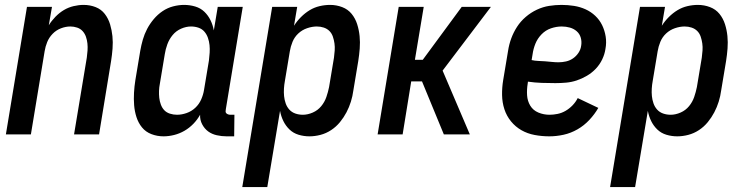

<svg xmlns="http://www.w3.org/2000/svg" viewBox="-20 -548 3040 783"><path d="M4 0 90 -520H192L179 -445Q190 -463 206 -479.5Q222 -496 240.5 -507Q259 -518 280 -523Q301 -528 321 -528Q347 -528 370 -519Q393 -510 407.5 -491Q422 -472 429 -448.5Q436 -425 438.5 -400.5Q441 -376 439 -350Q437 -324 433 -299L384 0H282L334 -313Q336 -327 337 -342Q338 -357 336.5 -371Q335 -385 330.5 -398Q326 -411 317 -421Q308 -431 294.5 -435.5Q281 -440 267 -440Q248 -440 228.5 -432.5Q209 -425 194.5 -410Q180 -395 172.5 -376.5Q165 -358 162 -339L106 0Z M647 8Q621 8 597.5 -1Q574 -10 559 -28.5Q544 -47 536.5 -70.5Q529 -94 527 -119Q525 -144 526.5 -170Q528 -196 532 -221L552 -341Q556 -364 562.5 -386.5Q569 -409 580 -430Q591 -451 607 -470Q623 -489 643 -502.5Q663 -516 686 -522Q709 -528 731 -528Q754 -528 776 -521.5Q798 -515 813.5 -500Q829 -485 838.5 -465.5Q848 -446 852 -424L868 -520H970L901 -103Q900 -98 900 -93.5Q900 -89 903 -86Q906 -83 910.5 -81.5Q915 -80 919 -80H936L935 8H904Q884 8 864 3.5Q844 -1 829 -12Q814 -23 804.5 -41Q795 -59 796 -80Q785 -60 768.5 -43Q752 -26 732 -14.5Q712 -3 690 2.5Q668 8 647 8ZM702 -80Q721 -80 741 -87Q761 -94 776.5 -108.5Q792 -123 800.5 -142.5Q809 -162 812 -181L832 -301Q834 -317 835 -333Q836 -349 834.5 -364Q833 -379 828 -393.5Q823 -408 813.5 -419Q804 -430 789.5 -435Q775 -440 759 -440Q739 -440 718.5 -431Q698 -422 684 -405Q670 -388 662.5 -367.5Q655 -347 652 -327L632 -207Q629 -192 628.5 -177.5Q628 -163 629.5 -149Q631 -135 636 -121.5Q641 -108 650 -98.5Q659 -89 673 -84.5Q687 -80 702 -80Z M968 215 1090 -520H1192L1179 -443Q1191 -462 1207.5 -478.5Q1224 -495 1243 -506.5Q1262 -518 1283.5 -523Q1305 -528 1326 -528Q1352 -528 1375.5 -519Q1399 -510 1414 -491.5Q1429 -473 1436.5 -449.5Q1444 -426 1446.5 -401Q1449 -376 1447 -350Q1445 -324 1441 -299L1421 -179Q1418 -156 1411 -133.5Q1404 -111 1393 -90Q1382 -69 1366.5 -50Q1351 -31 1330.5 -17.5Q1310 -4 1287 2Q1264 8 1242 8Q1219 8 1197.5 1.5Q1176 -5 1160.5 -20Q1145 -35 1135.5 -54.5Q1126 -74 1122 -96L1070 215ZM1215 -80Q1235 -80 1255.5 -89Q1276 -98 1290 -115Q1304 -132 1311 -152.5Q1318 -173 1322 -193L1342 -313Q1344 -328 1345 -342.5Q1346 -357 1344 -371Q1342 -385 1337.5 -398.5Q1333 -412 1323.5 -421.5Q1314 -431 1300.5 -435.5Q1287 -440 1272 -440Q1253 -440 1232.5 -433Q1212 -426 1196.5 -411.5Q1181 -397 1173 -377.5Q1165 -358 1162 -339L1142 -219Q1139 -203 1138 -187Q1137 -171 1138.5 -156Q1140 -141 1145 -126.5Q1150 -112 1160 -101Q1170 -90 1184.5 -85Q1199 -80 1215 -80Z M1520 0 1606 -520H1708L1672 -304H1704L1863 -520H1982L1785 -260L1896 0H1790L1701 -216H1657L1622 0Z M2220 8Q2190 8 2160.5 2.5Q2131 -3 2106.5 -17Q2082 -31 2064 -53Q2046 -75 2037 -102.5Q2028 -130 2027.5 -160.5Q2027 -191 2032 -221L2052 -341Q2056 -367 2065 -391.5Q2074 -416 2088.5 -438.5Q2103 -461 2124 -479Q2145 -497 2169.5 -508.5Q2194 -520 2219.5 -524Q2245 -528 2270 -528Q2296 -528 2321 -524Q2346 -520 2368 -510Q2390 -500 2407.5 -483.5Q2425 -467 2435.5 -445.5Q2446 -424 2450 -399Q2454 -374 2449 -348Q2446 -327 2436 -306Q2426 -285 2410 -268Q2394 -251 2373.5 -239Q2353 -227 2332 -220Q2311 -213 2289 -211Q2267 -209 2245 -209Q2217 -209 2189 -210Q2161 -211 2133 -215L2132 -207Q2128 -183 2129.5 -159.5Q2131 -136 2142.5 -117Q2154 -98 2175.5 -89Q2197 -80 2221 -80Q2237 -80 2254 -83.5Q2271 -87 2286.5 -96Q2302 -105 2315 -118.5Q2328 -132 2336 -148L2420 -108Q2405 -82 2383.5 -59Q2362 -36 2335 -20.5Q2308 -5 2278.5 1.5Q2249 8 2220 8ZM2258 -294Q2273 -294 2288.5 -297.5Q2304 -301 2317 -310Q2330 -319 2339 -332.5Q2348 -346 2350 -361Q2353 -378 2348.5 -394Q2344 -410 2332 -420.5Q2320 -431 2304 -435.5Q2288 -440 2271 -440Q2249 -440 2227 -432.5Q2205 -425 2188.5 -408Q2172 -391 2163.5 -370Q2155 -349 2152 -327L2148 -303Q2161 -300 2175 -299.5Q2189 -299 2203 -298Q2217 -297 2230.5 -295.5Q2244 -294 2258 -294Z M2468 215 2590 -520H2692L2679 -443Q2691 -462 2707.5 -478.5Q2724 -495 2743 -506.5Q2762 -518 2783.5 -523Q2805 -528 2826 -528Q2852 -528 2875.5 -519Q2899 -510 2914 -491.5Q2929 -473 2936.5 -449.5Q2944 -426 2946.5 -401Q2949 -376 2947 -350Q2945 -324 2941 -299L2921 -179Q2918 -156 2911 -133.5Q2904 -111 2893 -90Q2882 -69 2866.5 -50Q2851 -31 2830.5 -17.5Q2810 -4 2787 2Q2764 8 2742 8Q2719 8 2697.5 1.5Q2676 -5 2660.5 -20Q2645 -35 2635.5 -54.5Q2626 -74 2622 -96L2570 215ZM2715 -80Q2735 -80 2755.5 -89Q2776 -98 2790 -115Q2804 -132 2811 -152.5Q2818 -173 2822 -193L2842 -313Q2844 -328 2845 -342.5Q2846 -357 2844 -371Q2842 -385 2837.5 -398.5Q2833 -412 2823.5 -421.5Q2814 -431 2800.5 -435.5Q2787 -440 2772 -440Q2753 -440 2732.5 -433Q2712 -426 2696.5 -411.5Q2681 -397 2673 -377.5Q2665 -358 2662 -339L2642 -219Q2639 -203 2638 -187Q2637 -171 2638.5 -156Q2640 -141 2645 -126.5Q2650 -112 2660 -101Q2670 -90 2684.5 -85Q2699 -80 2715 -80Z"/></svg>

Font: Iosevka Curly Semibold
Style: Italic
Weight: 600
Italic angle: -9°
Monospace: yes
Designer: Belleve Invis
Foundry: Belleve Invis
Version: Version 22.1.2; ttfautohint (v1.8.4)